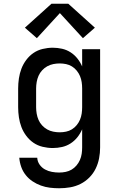

<svg xmlns="http://www.w3.org/2000/svg" viewBox="-20 -783 640 1026"><path d="M296 223Q271 223 246.5 220Q222 217 198.5 208.5Q175 200 154 186Q133 172 117.5 152.5Q102 133 93.5 109Q85 85 83 60H179Q180 80 191.5 96.5Q203 113 220.5 122.5Q238 132 257.5 135.5Q277 139 296 139Q314 139 331 135.5Q348 132 362.5 123.5Q377 115 388.5 101.5Q400 88 407 72Q414 56 416.5 39Q419 22 419 5V-92Q409 -69 393.5 -49.5Q378 -30 357 -16.5Q336 -3 311.5 2.5Q287 8 262 8Q235 8 208 1.5Q181 -5 159 -20Q137 -35 120.5 -57Q104 -79 94.5 -104Q85 -129 81 -156Q77 -183 77 -210V-310Q77 -337 81 -364Q85 -391 94.5 -416Q104 -441 120.5 -463Q137 -485 159 -500Q181 -515 208 -521.5Q235 -528 262 -528Q287 -528 311.5 -522.5Q336 -517 357 -503.5Q378 -490 393.5 -470.5Q409 -451 419 -428V-520H515V5Q515 34 509.5 63Q504 92 491 118.5Q478 145 457 166Q436 187 410 200Q384 213 355 218Q326 223 296 223ZM299 -76Q316 -76 333 -79.5Q350 -83 364.5 -92Q379 -101 390 -114.5Q401 -128 407.5 -143.5Q414 -159 416.5 -176Q419 -193 419 -210V-310Q419 -327 416.5 -344Q414 -361 407.5 -376.5Q401 -392 390 -405.5Q379 -419 364.5 -428Q350 -437 333 -440.5Q316 -444 299 -444Q282 -444 264.5 -440.5Q247 -437 232 -428.5Q217 -420 205 -407Q193 -394 186 -378Q179 -362 176 -344.5Q173 -327 173 -310V-210Q173 -193 176 -175.5Q179 -158 186 -142Q193 -126 205 -113Q217 -100 232 -91.5Q247 -83 264.5 -79.5Q282 -76 299 -76ZM177 -579 113 -635 255 -763H345L487 -635L423 -579L300 -713Z"/></svg>

Font: Iosevka SS04 Medium Extended
Style: Regular
Weight: 500
Width: 7
Monospace: yes
Designer: Belleve Invis
Foundry: Belleve Invis
Version: Version 19.0.0; ttfautohint (v1.8.4)